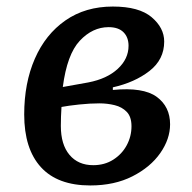

<svg xmlns="http://www.w3.org/2000/svg" viewBox="-20 -553 586 587"><path d="M256 14Q156 14 105 -42Q54 -98 54 -203Q54 -299 86.5 -373.5Q119 -448 180 -490.5Q241 -533 325 -533Q405 -533 443.5 -500.5Q482 -468 482 -426Q482 -371 437 -336Q392 -301 325 -286V-278Q418 -287 459 -257Q500 -227 500 -173Q500 -128 470 -85Q440 -42 385 -14Q330 14 256 14ZM172 -287 250 -301Q307 -312 340 -342.5Q373 -373 373 -413Q373 -439 357.5 -454.5Q342 -470 312 -470Q263 -470 224 -428.5Q185 -387 172 -287ZM265 -48Q300 -48 326.5 -65Q353 -82 367.5 -109Q382 -136 382 -167Q382 -196 367.5 -211Q353 -226 330.5 -231.5Q308 -237 284 -237Q255 -237 222 -233.5Q189 -230 168 -226Q167 -211 166.5 -196.5Q166 -182 166 -168Q166 -111 192.5 -79.5Q219 -48 265 -48Z"/></svg>

Font: Literata 7pt Medium
Style: Italic
Weight: 500
Italic angle: -2°
Designer: Latin by Veronika Burian and Jose Scaglione. Greek by Irene Vlachou. Cyrillic by Vera Evstafieva
Foundry: TypeTogether
Version: Version 3.002